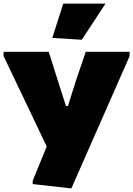

<svg xmlns="http://www.w3.org/2000/svg" viewBox="-21 -828 742 1068"><path d="M161 196V177L239 -13L-1 -516V-540H250L304 -369L346 -238H357L398 -369L456 -540H700V-516L376 220ZM270 -617 331 -808H566L434 -607Z"/></svg>

Font: Encode Sans Wide
Style: Black
Weight: 900
Designer: Pablo Impallari, Andres Torresi
Foundry: Pablo Impallari, Andres Torresi
Version: Version 1.000; ttfautohint (v1.00) -l 8 -r 50 -G 200 -x 14 -